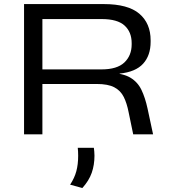

<svg xmlns="http://www.w3.org/2000/svg" viewBox="-20 -659 827 942"><path d="M633.5 0 611 -108.5Q602.5 -152.5 587.2 -183.2Q572 -214 541.2 -230.5Q510.5 -247 453.5 -247H159V-318.5H477.5Q554.5 -318.5 590.2 -352.5Q626 -386.5 626 -441.5V-447.5Q626 -502 591 -533.8Q556 -565.5 478.5 -565.5H159V-639H489Q608 -639 663.5 -591.8Q719 -544.5 719 -461.5V-454Q719 -387 682.2 -346.5Q645.5 -306 567 -298V-288.5L518.5 -301.5Q583.5 -299.5 619.5 -278Q655.5 -256.5 674 -218Q692.5 -179.5 704 -126L731 0ZM98 0V-639H188V-291V-257V0ZM440.5 66Q441.5 74 442.5 84Q443.5 94 443.5 104.5Q443.5 150.5 430 189Q416.5 227.5 384 263.5L324 247Q345.5 214.5 354.5 181Q363.5 147.5 363.5 105.5Q363.5 95 363 85.2Q362.5 75.5 361.5 66Z"/></svg>

Font: Anek Latin Expanded
Style: Regular
Weight: 400
Width: 7
Designer: Yesha Goshar
Foundry: Ek Type
Version: Version 1.003